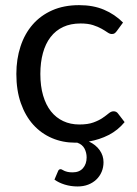

<svg xmlns="http://www.w3.org/2000/svg" viewBox="-20 -534 518 728"><path d="M452.5 -71Q427 -40 392.2 -22.2Q357.5 -4.5 317 2.5Q343.5 15 358 35.5Q372.5 56 372.5 81Q372.5 100.5 365.5 117.2Q358.5 134 345.5 146.5Q332.5 159 314.5 166Q296.5 173 274 173Q248.5 173 225.2 165.8Q202 158.5 186.5 147L200.5 114Q201.5 111.5 203.8 109.5Q206 107.5 210 107.5Q212.5 107.5 215.8 109.5Q219 111.5 224 113.8Q229 116 236.5 117.8Q244 119.5 255.5 119.5Q281 119.5 294.8 103.5Q308.5 87.5 308.5 63Q308.5 45 300.5 29.5Q292.5 14 273 7H265Q217.5 7 176.8 -10.5Q136 -28 106 -61.2Q76 -94.5 59 -143Q42 -191.5 42 -253.5Q42 -310 57.8 -358Q73.5 -406 103.8 -440.8Q134 -475.5 178.2 -495Q222.5 -514.5 280 -514.5Q333.5 -514.5 374.2 -497.2Q415 -480 446.5 -448.5L423 -416.5Q419 -411 415 -408Q411 -405 404 -405Q396.5 -405 387.5 -411.2Q378.5 -417.5 365.2 -425Q352 -432.5 332.8 -438.8Q313.5 -445 285.5 -445Q248 -445 219.5 -431.8Q191 -418.5 171.8 -393.5Q152.5 -368.5 142.8 -333Q133 -297.5 133 -253.5Q133 -207.5 143.5 -171.8Q154 -136 173.2 -111.8Q192.5 -87.5 219.8 -74.8Q247 -62 281 -62Q313.5 -62 334.5 -69.8Q355.5 -77.5 369.2 -87Q383 -96.5 392.2 -104.2Q401.5 -112 410.5 -112Q421.5 -112 427.5 -103.5Z"/></svg>

Font: Lato
Style: Regular
Weight: 400
Designer: Lukasz Dziedzic with Adam Twardoch and Botio Nikoltchev
Foundry: tyPoland Lukasz Dziedzic
Version: Version 2.010; 2014-09-01; http://www.latofonts.com/; ttfaut